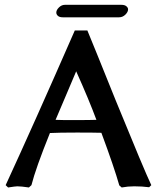

<svg xmlns="http://www.w3.org/2000/svg" viewBox="-20 -787 669 811"><path d="M301.8 -279.8Q357.4 -279.8 387.2 -280.8Q356 -365.2 301.8 -485.8Q291.5 -462.4 262 -391.8Q232.4 -321.3 214.8 -280.8Q221.2 -280.8 233.4 -280.3Q245.6 -279.8 252.9 -279.8ZM619.1 -4.9 609.9 3.9Q580.6 0 546.9 0Q520 0 494.1 4.9L483.9 -3.9Q462.4 -80.1 408.2 -226.1Q375 -227.1 305.2 -227.1Q229 -227.1 190.9 -225.1Q130.4 -75.2 112.8 -4.9L102.1 4.9Q68.8 0 53.2 0Q45.9 0 14.2 4.9L3.9 -4.9Q123.5 -264.2 295.9 -658.2H349.1Q371.6 -604.5 469.2 -361.8Q589.4 -67.4 619.1 -4.9ZM482.9 -713.9H245.1Q231.4 -713.9 224.6 -720Q217.8 -726.1 217.8 -733.9Q217.8 -744.6 229 -755.6Q240.2 -766.6 253.9 -766.6H493.2Q506.8 -766.6 513.9 -760.5Q521 -754.4 521 -747.6Q521 -736.3 509.5 -725.1Q498 -713.9 482.9 -713.9Z"/></svg>

Font: Linear Smooth
Style: Bold
Weight: 700
Designer: Philipp H. Poll, Flanker
Foundry: Philipp H. Poll, reworked by Flanker
Version: Version 1.061 | FøM Fix